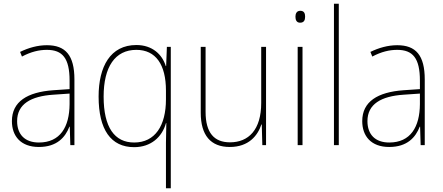

<svg xmlns="http://www.w3.org/2000/svg" viewBox="-20 -780 2381 1032"><path d="M232 -537C182 -537 133 -523 88 -501L98 -476C147 -502 190 -512 232 -512C316 -512 354 -467 354 -347V-301L266 -295C127 -285 44 -234 44 -129C44 -49 91 10 189 10C286 10 331 -42 353 -99H355L358 0H380V-353C380 -483 332 -537 232 -537ZM267 -271 354 -277V-220C353 -98 304 -14 189 -14C114 -14 72 -57 72 -129C72 -220 145 -263 267 -271Z M872 -13V232H898V-528H877L873 -425H871C852 -487 799 -538 713 -538C573 -538 510 -422 510 -261C510 -83 576 11 701 11C791 11 851 -43 872 -118H874C873 -86 872 -39 872 -13ZM701 -14C596 -14 537 -95 537 -261C537 -420 598 -512 713 -512C817 -512 872 -433 872 -293V-246C872 -105 814 -14 701 -14Z M1410 -528H1384V-227C1384 -82 1316 -15 1216 -15C1132 -15 1085 -65 1085 -179V-528H1059V-174C1059 -53 1112 10 1215 10C1317 10 1365 -51 1385 -111H1387L1390 0H1410Z M1594 -722C1574 -722 1568 -706 1568 -690C1568 -673 1574 -658 1593 -658C1614 -658 1620 -672 1620 -690C1620 -706 1616 -722 1594 -722ZM1606 -528H1580V0H1606Z M1801 0V-760H1775V0Z M2115 -537C2065 -537 2016 -523 1971 -501L1981 -476C2030 -502 2073 -512 2115 -512C2199 -512 2237 -467 2237 -347V-301L2149 -295C2010 -285 1927 -234 1927 -129C1927 -49 1974 10 2072 10C2169 10 2214 -42 2236 -99H2238L2241 0H2263V-353C2263 -483 2215 -537 2115 -537ZM2150 -271 2237 -277V-220C2236 -98 2187 -14 2072 -14C1997 -14 1955 -57 1955 -129C1955 -220 2028 -263 2150 -271Z"/></svg>

Font: Noto Sans Georgian SemiCondensed Thin
Style: Regular
Weight: 100
Width: 4
Designer: Monotype Design Team, Akaki Razmadze
Foundry: Google LLC
Version: Version 2.005